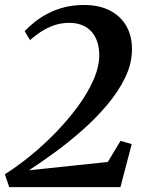

<svg xmlns="http://www.w3.org/2000/svg" viewBox="-24 -770 600 790"><path d="M14 0 -4 -53Q46 -84.5 100 -128.2Q154 -172 204.5 -224Q255 -276 295.8 -331.2Q336.5 -386.5 360.5 -441Q384.5 -495.5 384.5 -544Q384 -587 368.5 -616.5Q353 -646 325.8 -661Q298.5 -676 262 -676Q227 -676 197.5 -665.5Q168 -655 143.5 -638.8Q119 -622.5 99.5 -605L77.5 -642Q96.5 -662 121 -681.2Q145.5 -700.5 176 -716Q206.5 -731.5 242.8 -740.5Q279 -749.5 321.5 -749.5Q384.5 -749.5 428.5 -726.5Q472.5 -703.5 495.8 -663Q519 -622.5 519 -569Q519.5 -509.5 491 -450.8Q462.5 -392 415.8 -337Q369 -282 312.8 -232.5Q256.5 -183 199.8 -141.8Q143 -100.5 95.5 -69.5L419.5 -103.5L472 -190.5L518 -177L471.5 0Z"/></svg>

Font: Merriweather 72pt SemiBold
Style: Italic
Weight: 600
Italic angle: -7.8°
Version: Version 2.101